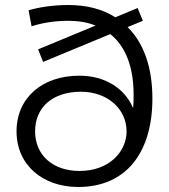

<svg xmlns="http://www.w3.org/2000/svg" viewBox="-20 -739 674 766"><path d="M297 -57C191 -57 120 -120 120 -215C120 -310 189 -373 303 -373C409 -373 485 -304 485 -215C485 -135 417 -57 297 -57ZM529 -707 440 -670C389 -703 325 -719 253 -719C191 -719 135 -710 94 -698L106 -634C145 -647 196 -656 253 -656C293 -656 329 -650 361 -637L132 -542L152 -492L420 -603C480 -555 513 -474 513 -362C513 -346 513 -327 511 -308C475 -391 395 -437 296 -437C150 -437 46 -350 46 -215C46 -80 151 7 292 7C483 7 588 -130 588 -346C588 -473 552 -569 489 -631L550 -656Z"/></svg>

Font: Montserrat-Alt1
Style: Regular
Weight: 400
Designer: Differentunic
Foundry: Differentunic
Version: Version 7.222